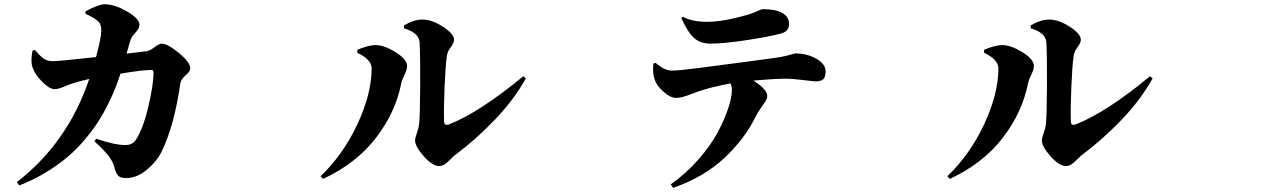

<svg xmlns="http://www.w3.org/2000/svg" viewBox="-20 -828 6040 919"><path d="M585.9 -571.3 682.6 -583Q697.3 -585 719.7 -602.1Q742.2 -619.1 753.9 -619.1Q782.2 -619.1 836.4 -574.2Q890.6 -529.3 890.6 -501Q890.6 -486.3 868.2 -467.3Q845.7 -448.2 842.8 -426.8Q814.5 -228.5 753.9 -102.5Q728.5 -52.7 681.2 -14.2Q633.8 24.4 584 24.4Q556.6 24.4 545.9 13.2Q535.2 2 526.4 -30.3Q519.5 -55.7 501 -80.1Q482.4 -104.5 432.6 -151.4L440.4 -164.1Q527.3 -133.8 581.1 -133.8Q611.3 -133.8 627.9 -155.3Q663.1 -205.1 689 -313.5Q714.8 -421.9 714.8 -480.5Q714.8 -493.2 704.1 -493.2Q664.1 -493.2 556.6 -475.6Q544.9 -439.5 533.2 -409.2Q521.5 -378.9 499 -333Q476.6 -287.1 451.7 -248Q426.8 -209 388.7 -163.1Q350.6 -117.2 306.2 -79.1Q261.7 -41 201.2 -3.9Q140.6 33.2 72.3 59.6L60.5 43.9Q304.7 -145.5 407.2 -450.2Q360.4 -439.5 324.2 -427.7Q314.5 -424.8 297.4 -417.5Q280.3 -410.2 266.6 -405.8Q252.9 -401.4 241.2 -401.4Q216.8 -401.4 182.6 -436Q148.4 -470.7 136.7 -502.9Q125 -532.2 135.7 -585.9L147.5 -588.9Q170.9 -560.5 188.5 -547.9Q206.1 -535.2 232.4 -535.2Q259.8 -535.2 439.5 -554.7Q464.8 -647.5 464.8 -682.6Q464.8 -712.9 450.2 -725.6Q428.7 -745.1 389.6 -761.7L388.7 -773.4Q452.1 -807.6 480.5 -807.6Q529.3 -807.6 588.4 -772.9Q647.5 -738.3 647.5 -710Q647.5 -691.4 627.9 -671.4Q608.4 -651.4 602.5 -629.9Q598.6 -617.2 585.9 -571.3Z M1914.1 -692.4 1913.1 -706.1Q1960.9 -734.4 2002 -734.4Q2046.9 -734.4 2100.1 -700.2Q2153.3 -666 2153.3 -637.7Q2153.3 -623 2137.7 -602.5Q2122.1 -582 2119.1 -561.5Q2112.3 -515.6 2107.9 -410.6Q2103.5 -305.7 2105.5 -249Q2105.5 -222.7 2130.9 -233.4Q2276.4 -291 2484.4 -462.9L2497.1 -453.1Q2439.5 -349.6 2348.1 -254.4Q2256.8 -159.2 2158.2 -85.9Q2151.4 -81.1 2137.2 -66.4Q2123 -51.8 2109.9 -42.5Q2096.7 -33.2 2082 -33.2Q2049.8 -33.2 2008.3 -80.1Q1966.8 -127 1966.8 -155.3Q1966.8 -167 1975.6 -191.4Q1984.4 -215.8 1986.3 -236.3Q1990.2 -272.5 1991.2 -411.6Q1992.2 -550.8 1988.3 -626Q1985.4 -670.9 1914.1 -692.4ZM1758.8 -501Q1758.8 -543 1690.4 -575.2V-589.8Q1745.1 -612.3 1777.3 -612.3Q1818.4 -612.3 1873.5 -578.1Q1928.7 -543.9 1928.7 -511.7Q1928.7 -496.1 1916 -469.7Q1903.3 -443.4 1901.4 -432.6Q1874 -291 1779.8 -168.5Q1685.5 -45.9 1526.4 28.3L1514.6 15.6Q1624 -89.8 1691.4 -234.9Q1758.8 -379.9 1758.8 -501Z M3241.2 -741.2 3249 -748Q3291 -723.6 3364.3 -723.6Q3442.4 -723.6 3560.5 -757.8Q3579.1 -763.7 3595.2 -770.5Q3611.3 -777.3 3619.1 -780.8Q3627 -784.2 3631.8 -784.2Q3691.4 -784.2 3724.1 -766.1Q3756.8 -748 3756.8 -712.9Q3756.8 -676.8 3715.8 -667Q3652.3 -650.4 3546.4 -634.8Q3440.4 -619.1 3380.9 -619.1Q3331.1 -619.1 3300.8 -647.5Q3270.5 -675.8 3241.2 -741.2ZM3107.4 -523.4 3117.2 -527.3Q3135.7 -512.7 3144.5 -506.8Q3153.3 -501 3167 -495.6Q3180.7 -490.2 3197.3 -490.2Q3227.5 -490.2 3320.8 -502Q3414.1 -513.7 3536.1 -530.3Q3658.2 -546.9 3688.5 -550.8Q3717.8 -554.7 3740.2 -560.1Q3762.7 -565.4 3772.9 -568.8Q3783.2 -572.3 3785.2 -572.3Q3842.8 -572.3 3887.2 -546.9Q3931.6 -521.5 3931.6 -487.3Q3931.6 -458 3919.9 -448.2Q3908.2 -438.5 3882.8 -438.5Q3875 -438.5 3824.7 -444.8Q3774.4 -451.2 3739.3 -451.2Q3686.5 -451.2 3585.9 -442.4Q3652.3 -400.4 3652.3 -369.1Q3652.3 -356.4 3645 -344.7Q3637.7 -333 3622.6 -312Q3607.4 -291 3595.7 -267.6Q3544.9 -164.1 3448.2 -72.8Q3351.6 18.6 3202.1 71.3L3190.4 54.7Q3263.7 2.9 3322.8 -64.5Q3381.8 -131.8 3415 -194.3Q3448.2 -256.8 3465.8 -310.1Q3483.4 -363.3 3483.4 -399.4Q3483.4 -409.2 3477.5 -428.7Q3386.7 -412.1 3326.2 -391.6Q3317.4 -388.7 3292 -378.9Q3266.6 -369.1 3249 -364.3Q3231.4 -359.4 3216.8 -359.4Q3188.5 -359.4 3155.3 -389.2Q3122.1 -418.9 3113.3 -448.2Q3102.5 -478.5 3107.4 -523.4Z M4914.1 -692.4 4913.1 -706.1Q4960.9 -734.4 5002 -734.4Q5046.9 -734.4 5100.1 -700.2Q5153.3 -666 5153.3 -637.7Q5153.3 -623 5137.7 -602.5Q5122.1 -582 5119.1 -561.5Q5112.3 -515.6 5107.9 -410.6Q5103.5 -305.7 5105.5 -249Q5105.5 -222.7 5130.9 -233.4Q5276.4 -291 5484.4 -462.9L5497.1 -453.1Q5439.5 -349.6 5348.1 -254.4Q5256.8 -159.2 5158.2 -85.9Q5151.4 -81.1 5137.2 -66.4Q5123 -51.8 5109.9 -42.5Q5096.7 -33.2 5082 -33.2Q5049.8 -33.2 5008.3 -80.1Q4966.8 -127 4966.8 -155.3Q4966.8 -167 4975.6 -191.4Q4984.4 -215.8 4986.3 -236.3Q4990.2 -272.5 4991.2 -411.6Q4992.2 -550.8 4988.3 -626Q4985.4 -670.9 4914.1 -692.4ZM4758.8 -501Q4758.8 -543 4690.4 -575.2V-589.8Q4745.1 -612.3 4777.3 -612.3Q4818.4 -612.3 4873.5 -578.1Q4928.7 -543.9 4928.7 -511.7Q4928.7 -496.1 4916 -469.7Q4903.3 -443.4 4901.4 -432.6Q4874 -291 4779.8 -168.5Q4685.5 -45.9 4526.4 28.3L4514.6 15.6Q4624 -89.8 4691.4 -234.9Q4758.8 -379.9 4758.8 -501Z"/></svg>

Font: Bpmf Zihi Serif Heavy
Style: Heavy
Weight: 900
Foundry: But Ko
Version: Version 1.320